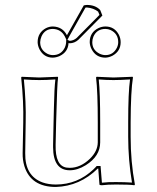

<svg xmlns="http://www.w3.org/2000/svg" viewBox="-20 -740 631 770"><path d="M372.1 -64Q299.8 6.8 204.1 9.8Q103.5 9.8 77.6 -74.2Q70.3 -98.6 70.8 -126L73.2 -249Q75.2 -332 64.9 -429.2L66.9 -432.1Q68.4 -432.1 137.2 -429.2L211.9 -432.1L212.9 -429.2Q209 -402.3 205.6 -265.1Q205.1 -256.3 205.1 -249L203.1 -159.2Q201.2 -75.2 246.6 -67.9Q252.9 -66.9 259.8 -66.9Q302.7 -66.9 340.8 -103.5Q371.6 -133.8 372.1 -168.9V-249Q372.1 -373.5 365.2 -429.2L367.2 -432.1Q368.7 -432.1 435.1 -429.2L512.2 -432.1L513.2 -429.2Q504.4 -375 503.9 -249V-191.9Q503.9 -91.3 521 0L519 2.9Q499.5 0 445.3 0Q411.6 0 388.2 2.9Q379.4 2.9 378.9 0L374 -64ZM339.8 -570.8Q339.8 -610.4 375 -627.4Q388.7 -633.8 402.8 -633.8Q439.5 -633.8 457 -600.1Q463.9 -585.9 463.9 -570.8Q463.9 -534.7 431.2 -516.6Q417 -509.3 402.8 -508.8Q364.7 -508.8 347.2 -543Q340.3 -556.6 339.8 -570.8ZM315.9 -718.3Q320.8 -719.7 328.6 -720.2Q361.3 -720.2 380.4 -701.2Q381.8 -699.2 382.3 -698.7L390.6 -677.7L294.4 -580.6Q279.3 -566.9 259.8 -566.4Q256.8 -566.9 254.9 -567.4Q252.9 -531.2 218.8 -515.1Q205.6 -509.3 191.9 -508.8Q155.8 -508.8 138.2 -542.5Q131.3 -556.6 130.9 -570.8Q130.9 -608.9 164.1 -627Q177.7 -633.8 191.9 -633.8Q231 -632.8 248.5 -598.6L249 -599.6L249.5 -600.6ZM364.7 -70.8 367.7 -74.2H383.3L388.7 -7.3Q414.6 -10.3 445.3 -9.8Q479.5 -9.8 509.3 -7.8Q494.1 -98.6 494.1 -191.9V-249Q494.1 -370.6 501.5 -421.4Q462.4 -418.9 435.1 -418.9Q407.7 -418.9 376 -421.4Q381.8 -367.2 381.8 -249V-168.9Q381.8 -113.8 324.2 -77.6Q291 -57.1 259.8 -57.1Q193.4 -57.1 192.9 -149.4Q192.9 -154.8 192.9 -159.2L194.8 -249.5Q195.8 -271.5 196.3 -310.5Q197.8 -387.2 202.1 -421.4Q165 -418.9 137.2 -418.9Q109.9 -418.9 75.7 -421.4Q85 -329.1 83 -249L81.1 -126Q79.6 -34.2 150.9 -8.3Q174.8 0 204.1 0Q290.5 0 354.5 -60.5Q360.4 -65.9 364.7 -70.8ZM350.1 -570.8Q350.1 -539.1 379.9 -524.4Q391.6 -519 402.8 -519Q433.6 -519 448.7 -548.3Q454.1 -559.6 454.1 -570.8Q454.1 -605 423.3 -619.6Q413.1 -624 402.8 -624Q368.2 -624 354.5 -592.8Q350.1 -581.5 350.1 -570.8ZM250.5 -580.1 258.3 -576.7 260.3 -576.2Q275.9 -577.6 287.6 -587.9L378.9 -680.2L373.5 -693.4Q355.5 -707.5 328.6 -710Q325.2 -710 322.8 -709.5L257.3 -593.3ZM245.6 -582 239.7 -594.2Q224.6 -623 191.9 -624Q160.2 -624 146.5 -594.2Q141.6 -582.5 141.1 -570.8Q141.1 -539.6 169.9 -524.4Q181.2 -519 191.9 -519Q225.6 -519 240.2 -549.8Q244.1 -559.1 245.1 -567.9Z"/></svg>

Font: Linux Biolinum Outline O
Style: Bold
Weight: 700
Designer: Philipp H. Poll
Foundry: Philipp H. Poll
Version: Version 0.9.2